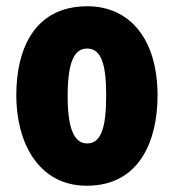

<svg xmlns="http://www.w3.org/2000/svg" viewBox="-20 -583 556 613"><path d="M483 -278C483 -460 393 -563 259 -563C97 -563 32 -437 32 -278C32 -132 100 10 257 10C427 10 483 -136 483 -278ZM196 -276C196 -380 215 -428 258 -428C303 -428 319 -379 319 -278C319 -176 303 -125 258 -125C215 -125 196 -177 196 -276Z"/></svg>

Font: Noto Sans Lao ExtraCondensed Black
Style: Regular
Weight: 900
Width: 2
Designer: Monotype Design Team
Foundry: Monotype Imaging Inc.
Version: Version 2.003